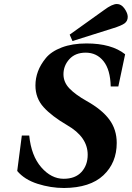

<svg xmlns="http://www.w3.org/2000/svg" viewBox="-20 -924 658 959"><path d="M328 -751 500 -874Q540 -904 564 -904Q586 -904 602 -881Q618 -858 618 -840Q618 -819 602.5 -807.5Q587 -796 545 -783L342 -719ZM66 -70 89 -247H126Q136 -146 186 -88.5Q236 -31 298 -31Q356 -31 387 -65Q418 -99 418 -151Q418 -240 315 -299Q238 -344 197.5 -389Q157 -434 157 -497Q157 -533 169.5 -567Q182 -601 209 -634Q236 -667 288.5 -687Q341 -707 412 -707Q537 -707 605 -653L571 -492H533Q531 -576 497 -618.5Q463 -661 408 -661Q356 -661 326.5 -628.5Q297 -596 297 -553Q297 -513 327 -482Q357 -451 412 -420Q489 -377 526 -327Q563 -277 563 -210Q563 -111 496.5 -48.5Q430 14 300 15Q233 15 167.5 -6Q102 -27 66 -70Z"/></svg>

Font: Lingua Franca
Style: Bold Italic
Weight: 700
Italic angle: -13°
Version: Version 1.19